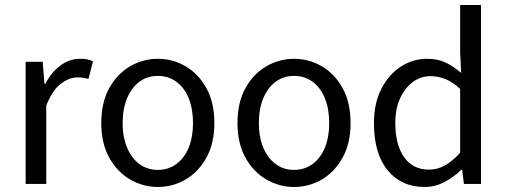

<svg xmlns="http://www.w3.org/2000/svg" viewBox="-20 -732 2016 764"><path d="M82 0V-486H150L157 -398H160Q184 -444 220 -471Q256 -498 298 -498Q314 -498 326 -496Q338 -494 350 -488L332 -418Q321 -421 311.5 -422.5Q302 -424 287 -424Q256 -424 222.5 -399Q189 -374 164 -312V0Z M608 12Q549 12 497.5 -18Q446 -48 414.5 -105Q383 -162 383 -242Q383 -324 414.5 -381Q446 -438 497.5 -468Q549 -498 608 -498Q668 -498 719 -468Q770 -438 801.5 -381Q833 -324 833 -242Q833 -162 801.5 -105Q770 -48 719 -18Q668 12 608 12ZM608 -56Q650 -56 682 -79.5Q714 -103 731 -145Q748 -187 748 -242Q748 -298 731 -340.5Q714 -383 682 -406.5Q650 -430 608 -430Q566 -430 534.5 -406.5Q503 -383 485.5 -340.5Q468 -298 468 -242Q468 -187 485.5 -145Q503 -103 534.5 -79.5Q566 -56 608 -56Z M1150 12Q1091 12 1039.5 -18Q988 -48 956.5 -105Q925 -162 925 -242Q925 -324 956.5 -381Q988 -438 1039.5 -468Q1091 -498 1150 -498Q1210 -498 1261 -468Q1312 -438 1343.5 -381Q1375 -324 1375 -242Q1375 -162 1343.5 -105Q1312 -48 1261 -18Q1210 12 1150 12ZM1150 -56Q1192 -56 1224 -79.5Q1256 -103 1273 -145Q1290 -187 1290 -242Q1290 -298 1273 -340.5Q1256 -383 1224 -406.5Q1192 -430 1150 -430Q1108 -430 1076.5 -406.5Q1045 -383 1027.5 -340.5Q1010 -298 1010 -242Q1010 -187 1027.5 -145Q1045 -103 1076.5 -79.5Q1108 -56 1150 -56Z M1669 12Q1577 12 1522.5 -54.5Q1468 -121 1468 -242Q1468 -321 1497.5 -378.5Q1527 -436 1575 -467Q1623 -498 1679 -498Q1722 -498 1752.5 -483.5Q1783 -469 1815 -442L1811 -525V-712H1894V0H1826L1819 -57H1816Q1788 -29 1750 -8.5Q1712 12 1669 12ZM1687 -57Q1721 -57 1751 -74Q1781 -91 1811 -124V-378Q1781 -406 1752 -417.5Q1723 -429 1693 -429Q1654 -429 1622.5 -405.5Q1591 -382 1572 -340.5Q1553 -299 1553 -243Q1553 -156 1588 -106.5Q1623 -57 1687 -57Z"/></svg>

Font: Source Sans 3
Style: Regular
Weight: 400
Designer: Paul D. Hunt
Foundry: Adobe
Version: Version 3.046;hotconv 1.0.118;makeotfexe 2.5.65603